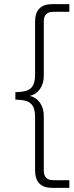

<svg xmlns="http://www.w3.org/2000/svg" viewBox="-20 -725 358 925"><path d="M231 180Q149 180 149 95V-162Q149 -204 131.5 -223Q114 -242 73 -244L54 -245V-281L73 -282Q114 -284 131.5 -303Q149 -322 149 -364V-620Q149 -705 231 -705H314V-668H236Q191 -668 191 -622V-361Q191 -322 172.5 -296Q154 -270 124 -263Q154 -256 172.5 -230Q191 -204 191 -165V97Q191 143 236 143H314V180Z"/></svg>

Font: Nunito Sans ExtraLight
Style: Regular
Weight: 200
Designer: Vernon Adams
Foundry: Vernon Adams
Version: Version 3.006; ttfautohint (v1.8.3)